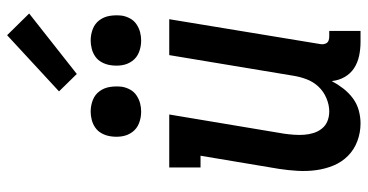

<svg xmlns="http://www.w3.org/2000/svg" viewBox="-267 -759 1034 540"><g transform="rotate(-90 250.0 -489.0)"><path d="M173 8Q147 8 123 -1Q99 -10 81.5 -27.5Q64 -45 54.5 -68Q45 -91 41.5 -116.5Q38 -142 39.5 -168.5Q41 -195 45 -221L82 -442H49V-530H198L144 -207Q142 -193 141 -178.5Q140 -164 141 -150.5Q142 -137 146 -124Q150 -111 158.5 -100.5Q167 -90 179.5 -85Q192 -80 207 -80Q225 -80 244 -88Q263 -96 276.5 -110.5Q290 -125 297 -143.5Q304 -162 307 -181L365 -530H466L396 -105Q395 -100 396 -95Q397 -90 399.5 -86.5Q402 -83 407 -81.5Q412 -80 417 -80H433V8H402Q382 8 363 4Q344 0 328.5 -10Q313 -20 303.5 -36.5Q294 -53 292 -73Q283 -56 271 -40.5Q259 -25 243.5 -13.5Q228 -2 209.5 3Q191 8 173 8ZM406 -609Q389 -609 373.5 -615Q358 -621 348.5 -634Q339 -647 336.5 -663.5Q334 -680 337 -697Q339 -709 345 -720Q351 -731 361 -738Q371 -745 383 -748Q395 -751 406 -751Q423 -751 438.5 -745Q454 -739 463.5 -726Q473 -713 475.5 -696.5Q478 -680 476 -663Q474 -651 468 -640Q462 -629 451.5 -622Q441 -615 429.5 -612Q418 -609 406 -609ZM206 -609Q189 -609 173.5 -615Q158 -621 148.5 -634Q139 -647 136.5 -663.5Q134 -680 137 -697Q139 -709 145 -720Q151 -731 161 -738Q171 -745 183 -748Q195 -751 206 -751Q223 -751 238.5 -745Q254 -739 263.5 -726Q273 -713 275.5 -696.5Q278 -680 276 -663Q274 -651 268 -640Q262 -629 251.5 -622Q241 -615 229.5 -612Q218 -609 206 -609ZM312 -790 263 -840 421 -986 482 -924Z"/></g></svg>

Font: Iosevka Slab Semibold
Style: Italic
Weight: 600
Italic angle: -9°
Monospace: yes
Designer: Belleve Invis
Foundry: Belleve Invis
Version: Version 11.1.1; ttfautohint (v1.8.3)